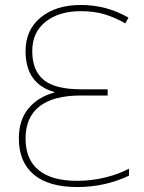

<svg xmlns="http://www.w3.org/2000/svg" viewBox="-20 -744 582 774"><path d="M498 -673 485 -650Q445 -673 402.5 -686Q360 -699 306 -699Q218 -699 164 -656.5Q110 -614 110 -538Q110 -460 156 -422Q202 -384 307 -384H414V-359H306Q195 -359 139 -315Q83 -271 83 -186Q83 -101 136 -58Q189 -15 291 -15Q349 -15 404 -28.5Q459 -42 500 -64V-36Q404 10 291 10Q176 10 116 -40.5Q56 -91 56 -186Q56 -260 94.5 -306.5Q133 -353 199 -371V-373Q83 -406 83 -538Q83 -624 144.5 -674Q206 -724 306 -724Q409 -724 498 -673Z"/></svg>

Font: Noto Sans UI Thin
Style: Regular
Weight: 250
Designer: Monotype Design Team
Foundry: Monotype Imaging Inc.
Version: Version 1.001